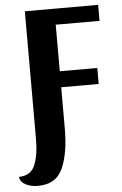

<svg xmlns="http://www.w3.org/2000/svg" viewBox="-95 -700 575 908"><g transform="rotate(-5 192.5 -246.0)"><path d="M58 -57V-660H406V-584H198V-363H376V-287H198V-91Q198 25 166.5 96.5Q135 168 48 168Q16 168 -9.5 155.5Q-35 143 -38 118Q19 117 38.5 69.5Q58 22 58 -57Z"/></g></svg>

Font: Sansita Medium
Style: Regular
Weight: 500
Designer: Pablo Cosgaya
Foundry: Omnibus-Type
Version: Version 1.006